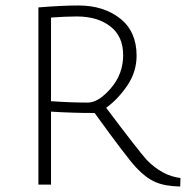

<svg xmlns="http://www.w3.org/2000/svg" viewBox="-20 -673 678 700"><path d="M120 0V-646Q206 -653 266 -653Q358 -653 418 -605.5Q478 -558 478 -470Q478 -411 444 -361Q410 -311 367 -280Q486 -122 514 -91Q571 -32 638 -24L637 7Q581 6 546 -9.5Q511 -25 476.5 -62Q442 -99 325 -261Q244 -261 166 -266V0ZM300 -299Q339 -299 384 -351Q429 -403 429 -472Q429 -541 382 -577Q335 -613 260 -613Q220 -613 166 -609V-304Q238 -299 300 -299Z"/></svg>

Font: Julius Sans One
Style: Regular
Weight: 400
Designer: Luciano Vergara
Foundry: LatinoType
Version: Version 1.001